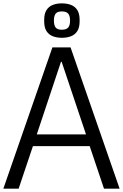

<svg xmlns="http://www.w3.org/2000/svg" viewBox="-23 -1123 732 1143"><path d="M-3 0 289 -841H397L689 0H596L511 -253H173L88 0ZM196 -323H489L344 -755H340ZM345 -898Q316 -898 292 -907Q268 -916 254 -937.5Q240 -959 240 -997V-1004Q240 -1042 254 -1063.5Q268 -1085 292 -1094Q316 -1103 345 -1103Q375 -1103 399 -1094Q423 -1085 437 -1063.5Q451 -1042 451 -1004V-997Q451 -959 437 -937.5Q423 -916 399 -907Q375 -898 345 -898ZM345 -946Q371 -946 382.5 -958.5Q394 -971 394 -999V-1001Q394 -1030 382.5 -1042.5Q371 -1055 345 -1055Q319 -1055 308.5 -1042Q298 -1029 298 -1000Q298 -972 308.5 -959Q319 -946 345 -946Z"/></svg>

Font: Matangi Medium
Style: Regular
Weight: 500
Designer: Prashant Pant
Foundry: The Graphic Ant
Version: Version 3.002